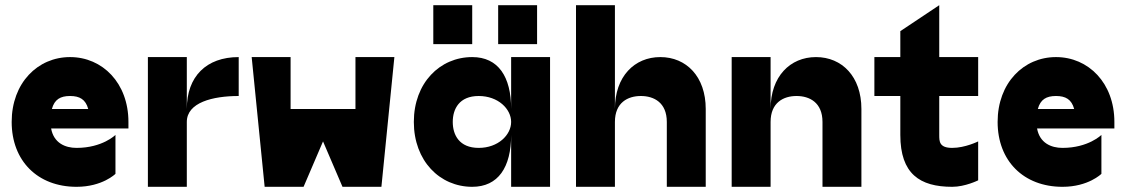

<svg xmlns="http://www.w3.org/2000/svg" viewBox="-20 -720 4340 740"><path d="M25 -250C25 -100 125 0 275 0C375 0 425 -50 425 -50V-200C425 -200 375 -150 275 -150C231 -150 187 -169 177 -225H475V-250C475 -400 375 -500 250 -500C125 -500 25 -400 25 -250ZM180 -300C190 -337 213 -350 250 -350C287 -350 310 -337 320 -300Z M550 0H700V-250C700 -325 800 -350 900 -350V-500C775 -500 700 -425 700 -300V-500H550Z M1300 0H1450L1500 -500H1350V-300H1100V-500H950L1000 0H1150L1225 -175Z M1800 0C1900 0 1950 -75 1950 -200V0H2100V-500H1950V-300C1950 -425 1900 -500 1800 -500C1675 -500 1575 -400 1575 -250C1575 -100 1675 0 1800 0ZM1650 -550H1800V-700H1650ZM1725 -250C1725 -300 1750 -350 1825 -350C1900 -350 1950 -300 1950 -250C1950 -200 1900 -150 1825 -150C1750 -150 1725 -200 1725 -250ZM1900 -550H2050V-700H1900Z M2550 -250V0H2700V-300C2700 -425 2625 -500 2525 -500C2425 -500 2350 -425 2350 -300V-700H2200V0H2350V-250C2350 -325 2400 -350 2450 -350C2500 -350 2550 -325 2550 -250Z M3125 -500C3025 -500 2950 -425 2950 -300V-500H2800V0H2950V-250C2950 -325 3000 -350 3050 -350C3100 -350 3150 -325 3150 -250V0H3300V-300C3300 -425 3225 -500 3125 -500Z M3650 0C3700 0 3750 -25 3750 -25V-175C3750 -175 3700 -150 3650 -150C3600 -150 3600 -175 3600 -200V-350H3750V-500H3600V-700L3450 -600V-500H3350V-350H3450V-200C3450 -50 3525 0 3650 0Z M3825 -250C3825 -100 3925 0 4075 0C4175 0 4225 -50 4225 -50V-200C4225 -200 4175 -150 4075 -150C4031 -150 3987 -169 3977 -225H4275V-250C4275 -400 4175 -500 4050 -500C3925 -500 3825 -400 3825 -250ZM3980 -300C3990 -337 4013 -350 4050 -350C4087 -350 4110 -337 4120 -300Z"/></svg>

Font: LS-VG5000 Bold
Style: Regular
Weight: 400
Designer: Justin Bihan, 2021
Foundry: Justin Bihan, 2021
Version: Version 1.000;Glyphs 3.1.2 (3151)